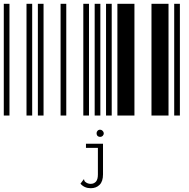

<svg xmlns="http://www.w3.org/2000/svg" viewBox="-20 -610 1000 1014"><path d="M0 0V-590H30V0ZM120 0V-590H150V0ZM180 0V-590H210V0ZM300 0V-590H330V0ZM420 0V-590H450V0ZM480 0V-590H510V0ZM540 0V-590H570V0ZM600 0V-590H690V0ZM780 0V-590H870V0ZM900 0V-590H930V0ZM459 384Q443 384 429 378Q415 372 405 360L420 340L422 337L424 338Q424 339 425 341Q425 344 427 347Q428 349 431 351Q443 361 459 361Q476 361 487 349Q497 337 497 312V171H434V149H524V311Q524 348 506 366Q488 384 459 384ZM509 113Q501 113 495 108Q490 102 490 94Q490 86 495 81Q500 75 509 75Q516 75 522 81Q528 87 528 94Q528 102 522 108Q516 113 509 113Z"/></svg>

Font: Libre Barcode 39 Extended Text
Style: Regular
Weight: 400
Version: Version 1.005; ttfautohint (v1.8.3)